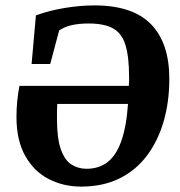

<svg xmlns="http://www.w3.org/2000/svg" viewBox="-20 -680 667 711"><path d="M280 11Q215 11 160.5 -17Q106 -45 73.5 -102.5Q41 -160 41 -247Q41 -279 44 -307.5Q47 -336 52 -362H457Q458 -370 458 -378.5Q458 -387 458 -395Q458 -470 444.5 -513.5Q431 -557 398.5 -575Q366 -593 308 -593Q273 -593 246 -587Q219 -581 199 -567L166 -443H97L113 -623Q162 -641 219.5 -650.5Q277 -660 330 -660Q471 -660 539 -590.5Q607 -521 607 -388Q607 -303 586 -230.5Q565 -158 524 -103.5Q483 -49 422 -19Q361 11 280 11ZM300 -55Q346 -55 378 -79.5Q410 -104 429 -157Q448 -210 454 -295H192Q191 -281 191 -267.5Q191 -254 191 -239Q191 -167 205.5 -126.5Q220 -86 245 -70.5Q270 -55 300 -55Z"/></svg>

Font: Faustina Light
Style: Bold Italic
Weight: 700
Italic angle: -8°
Version: Version 1.200